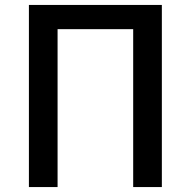

<svg xmlns="http://www.w3.org/2000/svg" viewBox="-20 -757 772 777"><path d="M97 0H213V-639H519V0H635V-737H97Z"/></svg>

Font: Noto Sans TC Medium
Style: Regular
Weight: 500
Designer: Ryoko NISHIZUKA 西塚涼子 (kana, bopomofo & ideographs); Paul D. Hunt (Latin, Greek & Cyrillic); Sandoll Communications 산돌커뮤니
Foundry: Adobe
Version: Version 2.004;hotconv 1.0.118;makeotfexe 2.5.65603